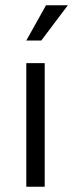

<svg xmlns="http://www.w3.org/2000/svg" viewBox="-20 -710 278 730"><path d="M80 0V-470H150V0ZM137 -556H80L155 -690H238Z"/></svg>

Font: Mukta Mahee Light
Style: Regular
Weight: 300
Designer: Shuchita Grover, Noopur Datye, Girish Dalvi, Yashodeep Gholap
Foundry: Ek Type
Version: Version 2.538;PS 1.000;hotconv 16.6.51;makeotf.lib2.5.65220;